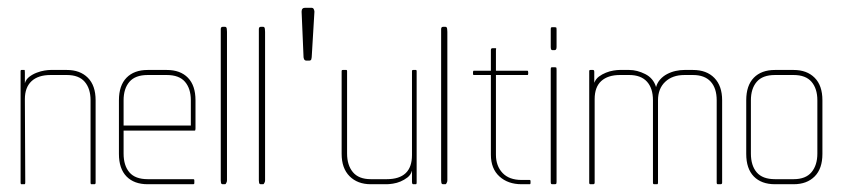

<svg xmlns="http://www.w3.org/2000/svg" viewBox="-20 -474 2170 494"><path d="M223 0H215Q213 0 213 -4V-216Q213 -246 198 -263.5Q183 -281 152 -281H110Q78 -281 61 -265Q44 -249 44 -219L45 -4Q45 0 43 0H35Q33 0 33 -4V-291Q33 -294 35 -294H43Q44 -294 44 -287V-276V-260Q47 -270 55.5 -276.5Q64 -283 74.5 -287Q85 -291 94.5 -292.5Q104 -294 110 -294H152Q186 -294 206 -274Q226 -254 226 -216V-4Q226 0 223 0Z M481 -138H298V-79Q298 -48 313 -30.5Q328 -13 360 -13H477Q480 -13 480 -10V-3Q480 0 477 0H360Q325 0 305.5 -20Q286 -40 286 -78V-216Q286 -254 305.5 -274Q325 -294 360 -294H409Q444 -294 463.5 -274Q483 -254 483 -216V-143Q483 -138 481 -138ZM471 -216Q471 -246 456 -263.5Q441 -281 409 -281H360Q328 -281 313 -263.5Q298 -246 298 -216V-151H471Z M559 0H553Q549 0 548.5 -4.5Q548 -9 548 -10V-391Q548 -393 548 -399Q548 -405 553 -405H559Q563 -405 563.5 -399.5Q564 -394 564 -392V-10Q564 -7 563 -5Q561 0 559 0Z M657 0H651Q647 0 646.5 -4.5Q646 -9 646 -10V-391Q646 -393 646 -399Q646 -405 651 -405H657Q661 -405 661.5 -399.5Q662 -394 662 -392V-10Q662 -7 661 -5Q659 0 657 0Z M782 -327Q782 -325 781 -321.5Q780 -318 775 -318H769Q764 -318 762.5 -321.5Q761 -325 761 -327L756 -444Q756 -454 765 -454H781Q786 -454 787.5 -450Q789 -446 789 -444Z M1050 0H1043Q1040 0 1040 -7V-35Q1037 -24 1028.5 -17.5Q1020 -11 1010.5 -7Q1001 -3 991 -1.5Q981 0 975 0H934Q900 0 879.5 -20.5Q859 -41 859 -78V-291Q859 -294 862 -294H871Q873 -294 873 -291V-79Q873 -49 888 -31Q903 -13 934 -13H975Q1040 -13 1040 -75V-291Q1040 -294 1043 -294H1050Q1052 -294 1052 -291V-4Q1052 0 1050 0Z M1126 0H1120Q1116 0 1115.5 -4.5Q1115 -9 1115 -10V-391Q1115 -393 1115 -399Q1115 -405 1120 -405H1126Q1130 -405 1130.5 -399.5Q1131 -394 1131 -392V-10Q1131 -7 1130 -5Q1128 0 1126 0Z M1343 0H1322Q1287 0 1265 -20Q1243 -40 1243 -76V-281H1199Q1197 -281 1197 -284V-288Q1197 -292 1199 -292H1243V-345Q1243 -350 1247 -350H1255Q1257 -350 1256.5 -348.5Q1256 -347 1256 -345V-292H1337Q1339 -292 1339 -288V-284Q1339 -281 1337 -281H1256V-76Q1256 -47 1273 -29Q1290 -11 1322 -11H1343Q1345 -11 1345 -8V-3Q1345 0 1343 0Z M1401 -345Q1397 -345 1397 -353V-397Q1397 -403 1398 -403.5Q1399 -404 1401 -404H1407Q1410 -404 1411 -403.5Q1412 -403 1412 -397V-353Q1412 -345 1407 -345ZM1401 0Q1399 0 1398 -1Q1397 -2 1397 -7V-294Q1397 -300 1398 -300.5Q1399 -301 1401 -301H1407Q1410 -301 1411 -300.5Q1412 -300 1412 -294V-7Q1412 -2 1411 -1Q1410 0 1407 0Z M1834 0H1827Q1824 0 1824 -4V-216Q1824 -247 1808.5 -264Q1793 -281 1763 -281H1741Q1710 -281 1691.5 -263.5Q1673 -246 1673 -216V-4Q1673 0 1671 0H1663Q1660 0 1660 -4V-216Q1660 -247 1644.5 -264Q1629 -281 1599 -281H1575Q1544 -281 1527 -265.5Q1510 -250 1510 -219V-4Q1510 0 1506 0H1499Q1496 0 1496 -4V-291Q1496 -294 1499 -294H1506Q1509 -294 1509 -289V-261Q1513 -271 1521 -277Q1529 -283 1539 -287Q1549 -291 1558.5 -292.5Q1568 -294 1574 -294H1599Q1619 -294 1640 -283.5Q1661 -273 1668 -250Q1671 -261 1678.5 -269.5Q1686 -278 1696.5 -283.5Q1707 -289 1718.5 -291.5Q1730 -294 1741 -294H1763Q1798 -294 1818 -273.5Q1838 -253 1838 -216V-4Q1838 0 1834 0Z M2022 0H1974Q1939 0 1919.5 -20Q1900 -40 1900 -78V-216Q1900 -254 1919.5 -274Q1939 -294 1974 -294H2022Q2056 -294 2076 -274Q2096 -254 2096 -216V-78Q2096 -40 2076 -20Q2056 0 2022 0ZM2083 -216Q2083 -246 2068 -263.5Q2053 -281 2022 -281H1974Q1942 -281 1927 -263.5Q1912 -246 1912 -216V-79Q1912 -48 1927 -30.5Q1942 -13 1974 -13H2022Q2053 -13 2068 -31Q2083 -49 2083 -79Z"/></svg>

Font: Chathura Thin
Style: Regular
Weight: 250
Designer: Appaji Ambarisha Darbha
Foundry: Aditya Fonts
Version: Version 1.002 2016